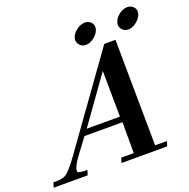

<svg xmlns="http://www.w3.org/2000/svg" viewBox="-245 -1014 1138 1157"><g transform="rotate(-20 323.5 -435.5)"><path d="M655 -742Q631 -742 616 -758Q601 -774 603 -796Q608 -826 635 -848Q663 -871 692 -871Q715 -871 730.5 -855.5Q746 -840 743 -818Q740 -791 711 -766Q682 -742 655 -742ZM383 -742Q359 -742 343.5 -758Q328 -774 330 -796Q335 -826 363 -848Q391 -871 421 -871Q443 -871 458.5 -855.5Q474 -840 471 -818Q468 -791 439 -766Q410 -742 383 -742ZM642 -31 632 0H339L349 -31H429V-229H185L117 -138Q73 -79 70 -52Q69 -46 72 -41Q75 -31 132 -31L122 0H-96L-86 -31Q-32 -29 -10 -42Q20 -58 77 -138L487 -710H559L566 -31ZM426 -266 423 -560 213 -266Z"/></g></svg>

Font: DG Didot
Style: Bold Italic
Weight: 700
Designer: David Gatwood, Takis Katsoulidis, and George D. Matthiopoulos
Foundry: David Gatwood
Version: Version 1.0